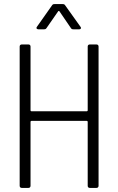

<svg xmlns="http://www.w3.org/2000/svg" viewBox="-20 -917 577 937"><path d="M270 -862 326 -780C329 -775 333 -774 338 -774H367C372 -774 375 -777 375 -780C375 -782 375 -784 373 -786L298 -891C295 -896 291 -897 286 -897H246C241 -897 237 -896 234 -891L160 -786C155 -780 159 -774 167 -774H195C200 -774 204 -775 207 -780L264 -862C265 -864 269 -864 270 -862ZM408 -690V-378C408 -376 406 -374 404 -374H133C131 -374 129 -376 129 -378V-690C129 -696 125 -700 119 -700H86C80 -700 76 -696 76 -690V-10C76 -4 80 0 86 0H119C125 0 129 -4 129 -10V-323C129 -325 131 -327 133 -327H404C406 -327 408 -325 408 -323V-10C408 -4 412 0 418 0H451C457 0 461 -4 461 -10V-690C461 -696 457 -700 451 -700H418C412 -700 408 -696 408 -690Z"/></svg>

Font: Barlow Semi Condensed Light
Style: Regular
Weight: 300
Width: 4
Designer: Jeremy Tribby
Foundry: Tribby Type
Version: Version 1.422;hotconv 1.0.109;makeotfexe 2.5.65596